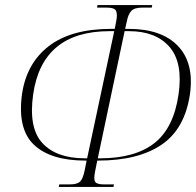

<svg xmlns="http://www.w3.org/2000/svg" viewBox="-20 -736 774 758"><path d="M212 2 214 -8H255Q284 -8 295.5 -18.5Q307 -29 314 -62L322 -102H317Q180 -102 114 -164.5Q48 -227 67 -365Q85 -487 173.5 -554.5Q262 -622 418 -622H433L439 -653Q444 -679 438.5 -692.5Q433 -706 402 -706H363L365 -716H581L579 -706H542Q510 -706 498 -692.5Q486 -679 481 -653L474 -622H488Q618 -622 682.5 -554.5Q747 -487 730 -365Q710 -227 617.5 -164.5Q525 -102 367 -102H364L356 -62Q349 -29 355.5 -18.5Q362 -8 390 -8H430L428 2ZM324 -111 431 -613H413Q147 -613 111 -364Q92 -231 147.5 -171Q203 -111 315 -111ZM366 -111H375Q513 -111 589.5 -171Q666 -231 685 -364Q703 -489 649 -551Q595 -613 489 -613H472Z"/></svg>

Font: Noto Serif Display SemiCondensed ExtraLight
Style: Italic
Weight: 200
Width: 4
Italic angle: -12°
Designer: Monotype Design Team
Foundry: Monotype Imaging Inc.
Version: Version 2.009